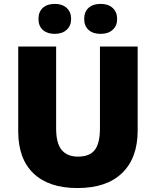

<svg xmlns="http://www.w3.org/2000/svg" viewBox="-20 -952 797 982"><path d="M684.1 -713.9V-284.2Q684.1 -144 604.7 -67.1Q525.4 9.8 376 9.8Q230 9.8 151.6 -64.9Q73.2 -139.6 73.2 -279.8V-713.9H267.1V-294.9Q267.1 -219.2 295.4 -185.1Q323.7 -150.9 378.9 -150.9Q438 -150.9 464.6 -184.8Q491.2 -218.8 491.2 -295.9V-713.9ZM176.8 -855Q176.8 -891.6 199.2 -911.9Q221.7 -932.1 259.8 -932.1Q298.3 -932.1 321 -911.4Q343.8 -890.6 343.8 -855Q343.8 -820.3 321 -799.6Q298.3 -778.8 259.8 -778.8Q221.7 -778.8 199.2 -798.8Q176.8 -818.8 176.8 -855ZM410.6 -855Q410.6 -891.6 433.1 -911.9Q455.6 -932.1 494.6 -932.1Q533.7 -932.1 556.4 -911.1Q579.1 -890.1 579.1 -855Q579.1 -820.3 556.4 -799.6Q533.7 -778.8 494.6 -778.8Q455.1 -778.8 432.9 -799.1Q410.6 -819.3 410.6 -855Z"/></svg>

Font: OpenSansExtrabold
Style: Regular
Weight: 800
Foundry: Ascender Corporation
Version: Version 1.10